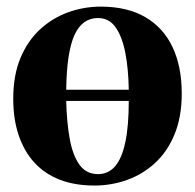

<svg xmlns="http://www.w3.org/2000/svg" viewBox="-20 -549 589 580"><path d="M265 11.5Q206.5 11.5 161 -6Q115.5 -23.5 84.2 -57.5Q53 -91.5 36.5 -140.2Q20 -189 20 -250.5Q20 -322 42 -374.2Q64 -426.5 101.5 -460.8Q139 -495 186.2 -512Q233.5 -529 284.5 -529Q364 -529 418.5 -497.5Q473 -466 501 -407.2Q529 -348.5 529 -266.5Q529 -195.5 507.2 -143Q485.5 -90.5 448 -56.2Q410.5 -22 363.2 -5.2Q316 11.5 265 11.5ZM276 -23Q307 -23 327.5 -46.5Q348 -70 358.5 -119Q369 -168 369 -244H180Q181.5 -180.5 190.5 -130.2Q199.5 -80 220 -51.5Q240.5 -23 276 -23ZM180 -278H369Q368 -341 358.5 -389.8Q349 -438.5 329.2 -466.5Q309.5 -494.5 276 -494.5Q228 -494.5 204.8 -442.8Q181.5 -391 180 -278Z"/></svg>

Font: Merriweather 120pt
Style: Bold
Weight: 700
Designer: Eben Sorkin
Foundry: Eben Sorkin
Version: Version 2.100